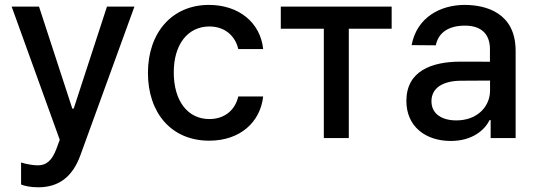

<svg xmlns="http://www.w3.org/2000/svg" viewBox="-20 -573 2230 797"><path d="M138.5 204.5C226.2 204.5 281.6 158.7 313.2 72.8L538 -545.5H424L285.9 -122.2H280.2L142 -545.5H28.4L228 7.1L214.8 43.3C195.3 95.5 171.5 112.9 138.1 113.3C124.6 113.6 94.1 110.1 67.5 101.6V192.8C80.3 198.5 106.5 204.5 138.5 204.5Z M848.4 11C977.3 11 1060.7 -66.4 1072.4 -172.6H969.1C955.6 -113.6 909.8 -78.8 849.1 -78.8C759.2 -78.8 701.3 -153.8 701.3 -272.7C701.3 -389.6 760.3 -463.1 849.1 -463.1C916.5 -463.1 957.7 -420.5 969.1 -369.3H1072.4C1061.1 -479.4 971.2 -552.6 847.3 -552.6C693.5 -552.6 594.1 -436.8 594.1 -270.2C594.1 -105.8 690 11 848.4 11Z M1145.6 -453.8H1324.2V0H1427.9V-453.8H1605.8V-545.5H1145.6Z M1851.2 12.1C1941.4 12.1 1992.2 -33.7 2012.4 -74.6H2016.7V0H2120.4V-362.2C2120.4 -521 1995.4 -552.6 1908.7 -552.6C1810 -552.6 1710.6 -502.5 1688.6 -385.7L1789.1 -384.9C1799 -435 1838.8 -466.6 1910.2 -466.6C1978.7 -466.6 2013.8 -430.8 2013.8 -369V-316.8L1891.7 -317.1C1771.7 -317.1 1666.9 -278.1 1666.9 -154.1C1666.9 -46.9 1747.5 12.1 1851.2 12.1ZM1771 -152.7C1771 -209.5 1820.7 -237.6 1894.2 -237.9L2014.2 -238.6V-196.7C2014.2 -132.1 1962.7 -73.2 1874.3 -73.2C1814.3 -73.2 1771 -100.1 1771 -152.7Z"/></svg>

Font: Margiela Sans Medium
Style: Regular
Weight: 500
Designer: Stefan Endress, Andreas Faust
Version: Version 1.100;FEAKit 1.0